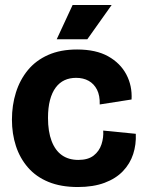

<svg xmlns="http://www.w3.org/2000/svg" viewBox="-20 -738 583 772"><path d="M293 14Q225 14 175 -6.5Q125 -27 92.5 -64.5Q60 -102 44 -151Q28 -200 28 -257Q28 -315 44 -366Q60 -417 92 -456Q124 -495 173.5 -517Q223 -539 290 -539Q366 -539 415 -511.5Q464 -484 488 -438.5Q512 -393 509 -338L381 -318Q382 -354 370 -377.5Q358 -401 336.5 -413Q315 -425 286 -425Q260 -425 239.5 -415.5Q219 -406 204 -386Q189 -366 181 -335.5Q173 -305 173 -264Q173 -209 187.5 -171Q202 -133 229 -114Q256 -95 295 -95Q334 -95 356.5 -112.5Q379 -130 388 -157.5Q397 -185 395 -213L526 -200Q528 -157 515.5 -118.5Q503 -80 474.5 -50Q446 -20 400.5 -3Q355 14 293 14ZM331 -580H208L272 -718H429Z"/></svg>

Font: Bricolage Grotesque 72pt
Style: Bold
Weight: 700
Designer: Mathieu Triay
Foundry: Atelier Triay
Version: Version 1.001;gftools[0.9.33.dev8+g029e19f]